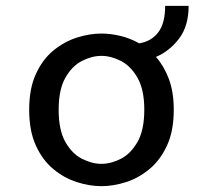

<svg xmlns="http://www.w3.org/2000/svg" viewBox="-20 -627 690 658"><path d="M327.5 11Q286.5 11 243 -3Q199.5 -17 162.5 -47.8Q125.5 -78.5 102.8 -128.5Q80 -178.5 80 -251Q80 -323 102.8 -373Q125.5 -423 162.5 -453.5Q199.5 -484 243 -498Q286.5 -512 327.5 -512Q359 -512 392.5 -504Q426 -496 457 -478.5Q498.5 -485 522.2 -516Q546 -547 546 -607H626.5Q626.5 -538 593.8 -494.8Q561 -451.5 514.5 -432Q542 -401 558.8 -356.2Q575.5 -311.5 575.5 -251Q575.5 -178.5 552.5 -128.5Q529.5 -78.5 492.5 -47.8Q455.5 -17 412.2 -3Q369 11 327.5 11ZM327.5 -65.5Q360.5 -65.5 394.2 -82.8Q428 -100 451.2 -140.5Q474.5 -181 474.5 -251Q474.5 -320 451.2 -360.5Q428 -401 394.2 -418.2Q360.5 -435.5 327.5 -435.5Q295 -435.5 261 -418.2Q227 -401 204 -360.5Q181 -320 181 -251Q181 -181 204 -140.5Q227 -100 261 -82.8Q295 -65.5 327.5 -65.5Z"/></svg>

Font: Trispace
Style: Regular
Weight: 400
Designer: Tyler Finck
Foundry: Etcetera Type Company
Version: Version 1.210; ttfautohint (v1.8.3)